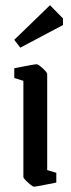

<svg xmlns="http://www.w3.org/2000/svg" viewBox="-20 -700 268 729"><path d="M57.1 -519 34.2 -548.8 169.9 -680.2 219.2 -629.9V-605ZM108.9 8.8Q103.5 8.8 86.2 -7.1Q68.8 -22.9 68.8 -27.8V-393.1L34.2 -403.8V-440.9Q110.4 -456.1 119.1 -456.1Q125 -456.1 142.1 -440.7Q159.2 -425.3 159.2 -418.9V-54.2L193.8 -43.9V-6.8Q117.7 8.8 108.9 8.8Z"/></svg>

Font: Grenze
Style: Regular
Weight: 400
Designer: Renata Polastri
Foundry: Omnibus-Type
Version: Version 1.002;PS 001.002;hotconv 1.0.88;makeotf.lib2.5.64775